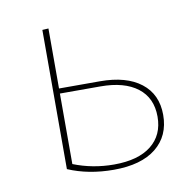

<svg xmlns="http://www.w3.org/2000/svg" viewBox="-56 -464 532 523"><g transform="rotate(-10 210.5 -202.0)"><path d="M377 -121Q377 -63 336 -30Q295 3 219 3Q149 3 93 -21V-406L110 -407V-241H223Q296 -241 336.5 -209.5Q377 -178 377 -121ZM361 -119Q361 -171 324.5 -199Q288 -227 222 -227H110V-32Q163 -11 222 -11Q289 -11 325 -39.5Q361 -68 361 -119Z"/></g></svg>

Font: Ysabeau Infant Thin
Style: Regular
Weight: 200
Designer: Christian Thalmann (Catharsis Fonts)
Version: Version 0.003